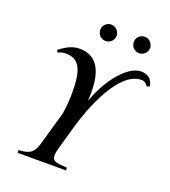

<svg xmlns="http://www.w3.org/2000/svg" viewBox="-152 -967 953 1077"><g transform="rotate(20 324.0 -428.0)"><path d="M648 -604C644 -622 639 -639 622 -652C608 -662 593 -666 574 -666C494 -666 399 -546 352 -416V-415H349C351 -431 351 -446 351 -461C351 -578 316 -668 208 -668C162 -668 131 -649 89 -619L96 -605C117 -614 124 -616 142 -616C222 -616 251 -562 251 -423C251 -384 249 -348 241 -295L185 -98C167 -34 144 -20 78 -16V0H367V-16L331 -19C292 -22 278 -31 278 -56C278 -69 280 -84 288 -111L328 -251C360 -364 457 -622 592 -622C611 -622 623 -610 632 -597ZM376 -807C376 -832 353 -856 328 -856C300 -856 278 -835 278 -808C278 -780 299 -758 327 -758C354 -758 376 -780 376 -807ZM576 -807C576 -832 553 -856 528 -856C500 -856 478 -835 478 -808C478 -780 499 -758 527 -758C554 -758 576 -780 576 -807Z"/></g></svg>

Font: XITS
Style: Italic
Weight: 400
Italic angle: -16.33°
Designer: MicroPress Inc., with final additions and corrections provided by Coen Hoffman, Elsevier (retired)
Version: Version 1.302